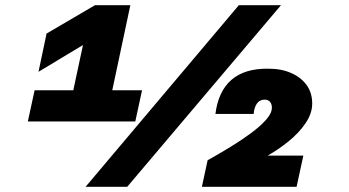

<svg xmlns="http://www.w3.org/2000/svg" viewBox="-20 -718 1340 738"><path d="M236 -251 299 -545 128 -442 159 -589 345 -698H481L386 -251ZM113 -371H526L500 -251H87ZM309 0 898 -698H1060L469 0ZM756 0 778 -102Q821 -126 864.5 -152.5Q908 -179 944.5 -206Q981 -233 1003 -258Q1025 -283 1025 -304Q1025 -318 1018 -326.5Q1011 -335 997 -335Q978 -335 967.5 -320Q957 -305 955 -280H808Q819 -367 869.5 -411Q920 -455 1011 -454Q1062 -454 1100 -437Q1138 -420 1159 -390.5Q1180 -361 1180 -320Q1180 -282 1154.5 -244.5Q1129 -207 1089.5 -175Q1050 -143 1009 -120H1146L1120 0Z"/></svg>

Font: Azeret Mono Thin Black
Style: Italic
Weight: 900
Italic angle: -12°
Version: Version 1.002